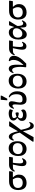

<svg xmlns="http://www.w3.org/2000/svg" viewBox="2156 -2898 954 5305"><g transform="rotate(-90 2632.5 -245.0)"><path d="M231 13Q167 13 127.5 -10.5Q88 -34 68 -70.5Q48 -107 41 -146Q34 -185 34 -217Q34 -332 95.5 -401.5Q157 -471 275 -471H554V-438L541 -366H386V-362Q401 -345 418.5 -323Q436 -301 448.5 -271Q461 -241 461 -198Q461 -129 430 -82Q399 -35 347 -11Q295 13 231 13ZM330 -366H269Q193 -366 142.5 -331Q92 -296 92 -225Q92 -180 111 -151Q130 -122 162 -108Q194 -94 232 -94Q304 -94 340 -129.5Q376 -165 376 -230Q376 -274 360.5 -307.5Q345 -341 330 -366Z M789 9Q745 9 720.5 -20.5Q696 -50 696 -106Q696 -163 709.5 -227Q723 -291 739 -366H731Q677 -366 647 -363Q617 -360 599.5 -348.5Q582 -337 565 -311L542 -324Q562 -390 610.5 -430.5Q659 -471 731 -471H949V-444L936 -366H788Q782 -320 776.5 -270Q771 -220 771 -175Q771 -133 782 -107.5Q793 -82 825 -82Q857 -82 870.5 -92.5Q884 -103 896 -116L917 -101Q906 -74 889 -48.5Q872 -23 847.5 -7Q823 9 789 9Z M1167 13Q1115 13 1071.5 -10.5Q1028 -34 1001.5 -85Q975 -136 975 -220Q975 -292 999.5 -351Q1024 -410 1073 -445.5Q1122 -481 1195 -481Q1286 -481 1334.5 -417.5Q1383 -354 1383 -240Q1383 -123 1324.5 -55Q1266 13 1167 13ZM1171 -97Q1213 -97 1249.5 -110.5Q1286 -124 1308.5 -154Q1331 -184 1331 -233Q1331 -295 1294 -331Q1257 -367 1189 -367Q1110 -367 1068.5 -325.5Q1027 -284 1027 -222Q1027 -174 1050 -146.5Q1073 -119 1106.5 -108Q1140 -97 1171 -97Z M1497 206H1373L1372 180L1620 -174L1607 -234Q1588 -315 1562.5 -349Q1537 -383 1491 -383Q1464 -383 1448.5 -369.5Q1433 -356 1422 -338L1397 -352Q1405 -382 1420 -411Q1435 -440 1457 -459Q1479 -478 1508 -478Q1544 -478 1568.5 -454Q1593 -430 1610 -392Q1627 -354 1638 -311Q1649 -268 1657 -230H1662L1801 -470H1927V-448L1698 -142L1706 -106Q1726 -15 1745 34Q1764 83 1784.5 101Q1805 119 1830 119Q1851 119 1865 111.5Q1879 104 1892 85L1917 96Q1909 124 1894.5 151Q1880 178 1859 195Q1838 212 1811 212Q1779 212 1756.5 196Q1734 180 1717 139.5Q1700 99 1684 23L1661 -82H1656Z M2099 13Q2032 13 1988.5 -17.5Q1945 -48 1945 -116Q1945 -159 1966.5 -185.5Q1988 -212 2025 -240V-245Q1989 -272 1972 -295Q1955 -318 1955 -355Q1955 -399 1985.5 -427Q2016 -455 2060.5 -468Q2105 -481 2149 -481Q2190 -481 2217 -473Q2244 -465 2265 -454V-431L2237 -365Q2216 -376 2188 -384Q2160 -392 2125 -392Q2101 -392 2077.5 -387Q2054 -382 2038.5 -370Q2023 -358 2023 -337Q2023 -316 2033 -297Q2043 -278 2056 -262Q2074 -271 2105.5 -281Q2137 -291 2163 -293Q2169 -293 2175.5 -279.5Q2182 -266 2182 -243Q2182 -228 2175.5 -215.5Q2169 -203 2163 -203Q2135 -203 2108 -209Q2081 -215 2054 -225Q2041 -212 2028.5 -194.5Q2016 -177 2016 -154Q2016 -117 2044 -101.5Q2072 -86 2109 -86Q2160 -86 2184.5 -100.5Q2209 -115 2228 -133H2243Q2261 -106 2261 -80Q2261 -48 2237 -27.5Q2213 -7 2176 3Q2139 13 2099 13Z M2533 12Q2476 12 2445.5 -12.5Q2415 -37 2403.5 -75Q2392 -113 2392 -152Q2392 -185 2396.5 -227.5Q2401 -270 2401 -303Q2401 -334 2394 -355Q2387 -376 2366 -376Q2339 -376 2324.5 -361Q2310 -346 2300 -333L2278 -345Q2287 -372 2303 -403Q2319 -434 2345 -456.5Q2371 -479 2411 -479Q2453 -479 2470.5 -457Q2488 -435 2488 -398Q2488 -365 2479 -326Q2470 -287 2461.5 -249Q2453 -211 2453 -181Q2453 -145 2469.5 -122Q2486 -99 2539 -99Q2598 -99 2629 -121.5Q2660 -144 2671 -181Q2682 -218 2682 -262Q2682 -316 2672.5 -351.5Q2663 -387 2648 -408.5Q2633 -430 2618.5 -441.5Q2604 -453 2594 -460L2604 -481Q2622 -479 2649 -465.5Q2676 -452 2702 -424.5Q2728 -397 2745.5 -353Q2763 -309 2763 -245Q2763 -173 2739 -115Q2715 -57 2664 -22.5Q2613 12 2533 12ZM2558 -521H2514L2529 -702H2642V-673Z M3031 13Q2979 13 2935.5 -10.5Q2892 -34 2865.5 -85Q2839 -136 2839 -220Q2839 -292 2863.5 -351Q2888 -410 2937 -445.5Q2986 -481 3059 -481Q3150 -481 3198.5 -417.5Q3247 -354 3247 -240Q3247 -123 3188.5 -55Q3130 13 3031 13ZM3035 -97Q3077 -97 3113.5 -110.5Q3150 -124 3172.5 -154Q3195 -184 3195 -233Q3195 -295 3158 -331Q3121 -367 3053 -367Q2974 -367 2932.5 -325.5Q2891 -284 2891 -222Q2891 -174 2914 -146.5Q2937 -119 2970.5 -108Q3004 -97 3035 -97Z M3527 4 3432 2 3427 -18Q3430 -45 3434 -79.5Q3438 -114 3438 -153Q3438 -212 3430 -265.5Q3422 -319 3403 -352.5Q3384 -386 3352 -386Q3312 -386 3285 -345L3264 -357Q3273 -385 3288 -413Q3303 -441 3327 -460Q3351 -479 3384 -479Q3406 -479 3426.5 -470Q3447 -461 3463.5 -437Q3480 -413 3489 -368Q3498 -323 3498 -251Q3498 -208 3495 -163.5Q3492 -119 3488 -80L3495 -77Q3527 -108 3558 -149Q3589 -190 3609.5 -240.5Q3630 -291 3630 -349Q3630 -398 3618 -421.5Q3606 -445 3594 -461L3604 -479Q3621 -479 3644.5 -472.5Q3668 -466 3691 -450Q3714 -434 3729 -407Q3744 -380 3744 -340Q3744 -278 3712 -217.5Q3680 -157 3630.5 -101Q3581 -45 3527 4Z M4005 9Q3961 9 3936.5 -20.5Q3912 -50 3912 -106Q3912 -163 3925.5 -227Q3939 -291 3955 -366H3947Q3893 -366 3863 -363Q3833 -360 3815.5 -348.5Q3798 -337 3781 -311L3758 -324Q3778 -390 3826.5 -430.5Q3875 -471 3947 -471H4165V-444L4152 -366H4004Q3998 -320 3992.5 -270Q3987 -220 3987 -175Q3987 -133 3998 -107.5Q4009 -82 4041 -82Q4073 -82 4086.5 -92.5Q4100 -103 4112 -116L4133 -101Q4122 -74 4105 -48.5Q4088 -23 4063.5 -7Q4039 9 4005 9Z M4337 18Q4284 18 4252.5 -12.5Q4221 -43 4207 -95.5Q4193 -148 4193 -215Q4193 -293 4218 -352Q4243 -411 4288 -444.5Q4333 -478 4394 -478Q4443 -478 4470.5 -454.5Q4498 -431 4512.5 -398Q4527 -365 4536 -335H4542Q4557 -383 4567.5 -413.5Q4578 -444 4588 -471L4697 -474V-451L4674 -416Q4627 -341 4597.5 -293Q4568 -245 4568 -241Q4568 -217 4570.5 -189Q4573 -161 4580.5 -136.5Q4588 -112 4602 -96.5Q4616 -81 4638 -81Q4662 -81 4676.5 -92Q4691 -103 4703 -119L4726 -105Q4721 -95 4711.5 -76Q4702 -57 4686.5 -37Q4671 -17 4648 -3Q4625 11 4593 11Q4557 11 4543 -11Q4529 -33 4528 -71Q4526 -90 4526 -110Q4526 -130 4525 -155H4517Q4493 -107 4466.5 -67.5Q4440 -28 4408 -5Q4376 18 4337 18ZM4352 -104Q4400 -104 4434 -130Q4468 -156 4486 -194Q4504 -232 4504 -268Q4504 -322 4472.5 -345Q4441 -368 4395 -368Q4329 -368 4287 -333Q4245 -298 4245 -227Q4245 -180 4261.5 -153Q4278 -126 4302.5 -115Q4327 -104 4352 -104Z M4942 13Q4878 13 4838.5 -10.5Q4799 -34 4779 -70.5Q4759 -107 4752 -146Q4745 -185 4745 -217Q4745 -332 4806.5 -401.5Q4868 -471 4986 -471H5265V-438L5252 -366H5097V-362Q5112 -345 5129.5 -323Q5147 -301 5159.5 -271Q5172 -241 5172 -198Q5172 -129 5141 -82Q5110 -35 5058 -11Q5006 13 4942 13ZM5041 -366H4980Q4904 -366 4853.5 -331Q4803 -296 4803 -225Q4803 -180 4822 -151Q4841 -122 4873 -108Q4905 -94 4943 -94Q5015 -94 5051 -129.5Q5087 -165 5087 -230Q5087 -274 5071.5 -307.5Q5056 -341 5041 -366Z"/></g></svg>

Font: STIX Two Text SemiBold
Style: Regular
Weight: 600
Designer: Ross Mills, John Hudson & Paul Hanslow, Tiro Typeworks Ltd; with prior portions MicroPress Inc., and Coen Hoffman.
Foundry: Tiro Typeworks Ltd
Version: Version 2.13 b171